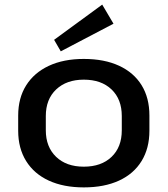

<svg xmlns="http://www.w3.org/2000/svg" viewBox="-20 -805 728 834"><path d="M344 9Q256 9 192 -20.5Q128 -50 93.5 -105.5Q59 -161 59 -237V-303Q59 -379 93.5 -434Q128 -489 192 -519Q256 -549 344 -549Q433 -549 497 -519.5Q561 -490 595 -435Q629 -380 629 -303V-237Q629 -161 595 -105.5Q561 -50 497 -20.5Q433 9 344 9ZM344 -81Q420 -81 464.5 -123.5Q509 -166 509 -239V-301Q509 -374 464.5 -416.5Q420 -459 344 -459Q269 -459 224 -416.5Q179 -374 179 -301V-239Q179 -167 223.5 -124Q268 -81 344 -81ZM473 -702 244 -582 215 -632 424 -785Z"/></svg>

Font: Pathway Extreme 72pt SemiBold
Style: Regular
Weight: 600
Designer: Eduardo Rodriguez Tunni
Foundry: Eduardo Rodriguez Tunni
Version: Version 1.001;gftools[0.9.26]